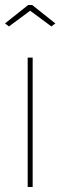

<svg xmlns="http://www.w3.org/2000/svg" viewBox="-27 -750 242 770"><path d="M-7 -656 86 -730H102L195 -656L179 -644L94 -707L9 -644ZM84 0V-519H104V0Z"/></svg>

Font: Raleway-v4020 Thin
Style: Regular
Weight: 250
Designer: Matt McInerney, Pablo Impallari, Rodrigo Fuenzalida
Foundry: Matt McInerney, Pablo Impallari, Rodrigo Fuenzalida
Version: Version 4.020;PS 004.020;hotconv 1.0.88;makeotf.lib2.5.64775